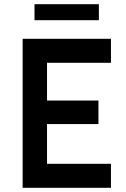

<svg xmlns="http://www.w3.org/2000/svg" viewBox="-20 -895 599 915"><path d="M87.9 -710Q102.5 -710 145.5 -710Q236.3 -710 508.8 -710Q508.8 -681.6 508.8 -595.7Q432.6 -595.7 204.1 -595.7Q204.1 -550.8 204.1 -416Q265.6 -416 449.2 -416Q449.2 -387.7 449.2 -303.7Q387.7 -303.7 204.1 -303.7Q204.1 -256.8 204.1 -114.3Q280.3 -114.3 508.8 -114.3Q508.8 -85.9 508.8 0Q403.3 0 87.9 0Q87.9 -177.7 87.9 -710ZM144.5 -875Q221.7 -875 451.2 -875Q451.2 -856.4 451.2 -798.8Q374 -798.8 144.5 -798.8Q144.5 -818.4 144.5 -875Z"/></svg>

Font: SSportsD
Style: Medium
Weight: 400
Designer: Swiss Typefaces
Version: Version 1.000